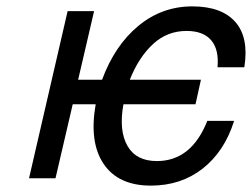

<svg xmlns="http://www.w3.org/2000/svg" viewBox="-20 -559 790 602"><path d="M593 -232H367Q352 -149 380 -101Q407 -54 472 -54Q580 -54 630 -180H714Q684 -84 615 -30Q547 23 453 23Q351 23 305 -45Q259 -113 280 -232H208L154 0H71L192 -524H275L225 -309H300Q340 -417 414 -478Q488 -539 583 -539Q675 -539 718 -490Q761 -441 746 -348H662Q667 -404 642 -433Q617 -462 565 -462Q505 -462 461 -422Q415 -380 387 -309H610Z"/></svg>

Font: Miedinger
Style: Italic
Weight: 400
Italic angle: -13°
Version: Version 001.000